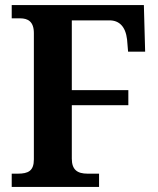

<svg xmlns="http://www.w3.org/2000/svg" viewBox="-20 -734 621 754"><path d="M26 0H369V-52H324C284 -52 262 -67 262 -111V-321H484V-380H262V-654H410C448 -654 473 -630 479 -579L483 -531H550L545 -714H26V-662H59C89 -662 113 -650 113 -604V-108C113 -63 91 -52 50 -52H26Z"/></svg>

Font: Noto Serif Georgian SemiCondensed Bold
Style: Regular
Weight: 700
Width: 4
Designer: Monotype Design Team, Akaki Razmadze
Foundry: Google LLC
Version: Version 2.003